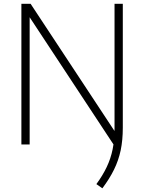

<svg xmlns="http://www.w3.org/2000/svg" viewBox="-20 -760 758 1010"><path d="M586 13.5 119 -695H136V0H92.5V-740H141L607 -33.5ZM518.5 230.5 487 208.5Q520 163.5 541.2 119Q562.5 74.5 572.5 25.2Q582.5 -24 582.5 -83.5V-740H626V-88.5Q626 -22.5 614.8 30.8Q603.5 84 579.8 132.2Q556 180.5 518.5 230.5Z"/></svg>

Font: Encode Sans SC ExtraLight
Style: Regular
Weight: 250
Designer: Multiple Designers
Foundry: Impallari Type
Version: Version 3.002